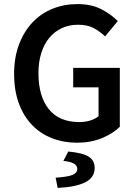

<svg xmlns="http://www.w3.org/2000/svg" viewBox="-20 -686 668 939"><path d="M357 12Q291 12 234.5 -10Q178 -32 136.5 -75Q95 -118 72 -181Q49 -244 49 -325Q49 -405 73 -468.5Q97 -532 138.5 -576Q180 -620 236.5 -643Q293 -666 358 -666Q428 -666 476.5 -640.5Q525 -615 556 -583L494 -508Q469 -532 438.5 -548.5Q408 -565 362 -565Q318 -565 282.5 -548.5Q247 -532 221.5 -501.5Q196 -471 182 -427Q168 -383 168 -328Q168 -216 218.5 -152.5Q269 -89 368 -89Q396 -89 421 -96.5Q446 -104 462 -118V-259H338V-354H566V-66Q533 -33 478.5 -10.5Q424 12 357 12ZM262 233 252 183Q313 179 335.5 169Q358 159 358 140Q358 107 290 101L314 55Q387 62 415 81Q443 100 443 135Q443 183 396 206Q349 229 262 233Z"/></svg>

Font: Processing Sans Pro Semibold
Style: Regular
Weight: 600
Designer: Paul D. Hunt
Foundry: Adobe Systems Incorporated
Version: Version 2.020;PS 2.000;hotconv 1.0.86;makeotf.lib2.5.63406